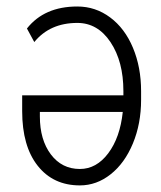

<svg xmlns="http://www.w3.org/2000/svg" viewBox="-20 -558 494 588"><path d="M216.8 -538.1Q272.5 -538.1 317.4 -504.6Q362.3 -471.2 387.2 -411.6Q412.1 -352.1 412.1 -278.8V-252.4Q412.1 -179.2 387 -118.7Q361.8 -58.1 318.8 -24.2Q275.9 9.8 224.6 9.8Q143.1 9.8 95.5 -50.3Q47.9 -110.4 47.9 -217.8V-266.1H357.9V-278.8Q357.9 -369.6 318.6 -428.7Q279.3 -487.8 216.8 -487.8Q132.8 -487.8 85 -429.2L62.5 -470.7Q115.7 -538.1 216.8 -538.1ZM224.6 -40.5Q275.4 -40.5 311.5 -88.6Q347.7 -136.7 356 -215.3H102.1V-201.2Q102.1 -129.9 135.7 -85.2Q169.4 -40.5 224.6 -40.5Z"/></svg>

Font: Roboto Condensed Light
Style: Regular
Weight: 300
Designer: Google
Version: Version 2.134; 2016